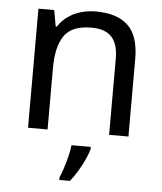

<svg xmlns="http://www.w3.org/2000/svg" viewBox="-54 -593 726 861"><g transform="rotate(5 309.0 -162.5)"><path d="M343 -546Q439 -546 488 -499.5Q537 -453 537 -349V0H450V-343Q450 -408 421 -440Q392 -472 330 -472Q241 -472 207 -422Q173 -372 173 -278V0H85V-536H156L169 -463H174Q192 -491 218.5 -509.5Q245 -528 277 -537Q309 -546 343 -546ZM373 70Q369 88 356.5 115.5Q344 143 327.5 171Q311 199 293 221H245V209Q253 192 261.5 165.5Q270 139 277 110.5Q284 82 286 61H373Z"/></g></svg>

Font: Noto Sans Oriya
Style: Regular
Weight: 400
Designer: Amélie Bonet and Sol Matas
Foundry: Google LLC
Version: Version 2.006